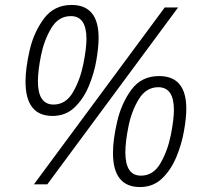

<svg xmlns="http://www.w3.org/2000/svg" viewBox="-20 -744 821 775"><path d="M192 -276Q245 -276 281 -310.5Q317 -345 338.5 -396.5Q360 -448 369 -501Q378 -554 378 -591Q378 -724 269 -724Q198 -724 157 -668.5Q116 -613 99.5 -540.5Q83 -468 83 -415Q83 -276 192 -276ZM117 0H171L699 -714H645ZM196 -322Q133 -322 133 -416Q133 -458 145.5 -520Q158 -582 187 -630.5Q216 -679 266 -679Q329 -679 329 -587Q329 -549 316.5 -486Q304 -423 275 -372.5Q246 -322 196 -322ZM545 11Q598 11 634 -23.5Q670 -58 691.5 -109.5Q713 -161 722.5 -214.5Q732 -268 732 -305Q732 -437 622 -437Q551 -437 510.5 -382Q470 -327 453 -253.5Q436 -180 436 -127Q436 11 545 11ZM549 -35Q486 -35 486 -129Q486 -171 498.5 -233.5Q511 -296 540.5 -344Q570 -392 619 -392Q682 -392 682 -300Q682 -262 669.5 -199Q657 -136 628 -85.5Q599 -35 549 -35Z"/></svg>

Font: Noto Sans UI Light
Style: Italic
Weight: 300
Italic angle: -12°
Designer: Monotype Design Team
Foundry: Monotype Imaging Inc.
Version: Version 1.901